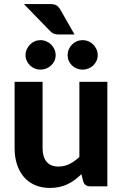

<svg xmlns="http://www.w3.org/2000/svg" viewBox="-20 -919 606 947"><path d="M509.5 -515.5V0H424.5Q398 0 390.5 -24L381.5 -60Q366 -45 349.5 -32.5Q333 -20 314.2 -11Q295.5 -2 273.8 3Q252 8 226.5 8Q184.5 8 151.8 -6.5Q119 -21 97 -47Q75 -73 63.5 -109Q52 -145 52 -188V-515.5H190V-188Q190 -145 209.8 -121.2Q229.5 -97.5 268.5 -97.5Q297.5 -97.5 323 -110.2Q348.5 -123 371.5 -145V-515.5ZM254.5 -647Q254.5 -632 248.5 -619Q242.5 -606 232.2 -596.2Q222 -586.5 208.2 -581Q194.5 -575.5 179 -575.5Q164.5 -575.5 151.2 -581Q138 -586.5 128 -596.2Q118 -606 112 -619Q106 -632 106 -647Q106 -662 112 -675.5Q118 -689 128 -699.2Q138 -709.5 151.2 -715.2Q164.5 -721 179 -721Q194.5 -721 208.2 -715.2Q222 -709.5 232.2 -699.2Q242.5 -689 248.5 -675.5Q254.5 -662 254.5 -647ZM462 -647Q462 -632 456 -619Q450 -606 440 -596.2Q430 -586.5 416.2 -581Q402.5 -575.5 387 -575.5Q372 -575.5 358.5 -581Q345 -586.5 335 -596.2Q325 -606 319.2 -619Q313.5 -632 313.5 -647Q313.5 -662 319.2 -675.5Q325 -689 335 -699.2Q345 -709.5 358.5 -715.2Q372 -721 387 -721Q402.5 -721 416.2 -715.2Q430 -709.5 440 -699.2Q450 -689 456 -675.5Q462 -662 462 -647ZM227 -899Q248.5 -899 259.2 -892Q270 -885 278 -871L347.5 -749H269.5Q254 -749 244.2 -753.2Q234.5 -757.5 224.5 -768.5L98 -899Z"/></svg>

Font: Lato 2
Style: Regular
Weight: 800
Designer: Lukasz Dziedzic with Adam Twardoch and Botio Nikoltchev
Foundry: tyPoland Lukasz Dziedzic
Version: Version 2.015; 2015-08-06; http://www.latofonts.com/